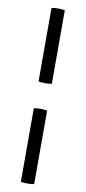

<svg xmlns="http://www.w3.org/2000/svg" viewBox="-101 -815 444 995"><g transform="rotate(10 120.5 -317.5)"><path d="M86 140V-247Q100 -250 120 -250Q140 -250 156 -247V140Q140 143 120 143Q100 143 86 140ZM86 -388V-775Q99 -778 119.5 -778Q140 -778 156 -775V-388Q140 -385 120 -385Q100 -385 86 -388Z"/></g></svg>

Font: Signika
Style: Light
Weight: 300
Designer: Anna Giedrys
Foundry: Anna Giedrys
Version: Version 1.001